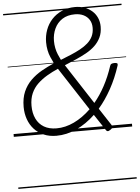

<svg xmlns="http://www.w3.org/2000/svg" viewBox="-75 -946 1003 1378"><g transform="rotate(-5 426.5 -257.5)"><path d="M306 19Q255 19 214.5 1.5Q174 -16 146 -47Q118 -78 103.5 -119.5Q89 -161 89 -208Q89 -271 109 -317Q129 -363 163.5 -397Q198 -431 242 -456Q286 -481 333 -501Q322 -523 311.5 -547Q301 -571 295.5 -598.5Q290 -626 290 -656Q290 -702 305.5 -744.5Q321 -787 351 -819.5Q381 -852 423.5 -871Q466 -890 519 -890Q555 -890 586 -879Q617 -868 640.5 -847.5Q664 -827 677 -798Q690 -769 690 -734Q690 -690 674 -656.5Q658 -623 631 -597.5Q604 -572 568 -552Q532 -532 491.5 -514.5Q451 -497 410 -480L597 -192Q639 -242 673.5 -306Q708 -370 733 -446Q736 -457 744 -461Q752 -465 766 -465Q780 -465 785 -461Q790 -457 787 -446Q758 -356 716.5 -281Q675 -206 625 -148L706 -24Q712 -14 710 -6Q708 2 695 10Q682 19 674.5 18Q667 17 662 8L586 -107Q523 -47 451.5 -14Q380 19 306 19ZM312 -34Q375 -34 438 -64Q501 -94 559 -150L358 -459Q316 -441 278 -418.5Q240 -396 210 -367.5Q180 -339 163 -300.5Q146 -262 146 -211Q146 -158 165 -118Q184 -78 221 -56Q258 -34 312 -34ZM385 -521Q423 -536 459 -551Q495 -566 526.5 -583Q558 -600 582 -621Q606 -642 619 -669Q632 -696 632 -731Q632 -764 617 -788Q602 -812 575.5 -825Q549 -838 513 -838Q459 -838 422 -814Q385 -790 366 -749Q347 -708 347 -660Q347 -634 352 -609Q357 -584 366 -562.5Q375 -541 385 -521ZM0 365H853V375H0ZM0 -20H853V0H0ZM0 -505H853V-500H0ZM0 -885H853V-875H0Z"/></g></svg>

Font: Playwrite DK Loopet Guides
Style: Regular
Weight: 400
Designer: Veronika Burian, José Scaglione
Foundry: TypeTogether
Version: Version 1.003